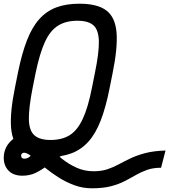

<svg xmlns="http://www.w3.org/2000/svg" viewBox="-26 -834 914 1037"><path d="M236 14Q138 14 89.5 -23Q41 -60 34 -142.5Q27 -225 55 -362L71 -442Q92 -545 119.5 -616Q147 -687 186 -730.5Q225 -774 278 -794Q331 -814 403 -814Q501 -814 549 -777Q597 -740 603.5 -657.5Q610 -575 582 -438L566 -358Q546 -256 518.5 -184.5Q491 -113 452 -69.5Q413 -26 360 -6Q307 14 236 14ZM470 183Q421 183 376 166.5Q331 150 291.5 125Q252 100 219.5 73.5Q187 47 163.5 26.5Q140 6 128 -1Q115 -9 104.5 -9Q94 -9 90 -1Q86 7 90 15Q94 23 105 23Q122 23 134 12.5Q146 2 165 -15.5Q184 -33 221.5 -52.5Q259 -72 325 -90L335 1Q308 3 282.5 20.5Q257 38 229.5 60Q202 82 169 98.5Q136 115 95 115Q40 115 13.5 80Q-13 45 -3 -9Q4 -41 25 -64.5Q46 -88 74.5 -100Q103 -112 131 -109Q155 -107 182 -86Q209 -65 240.5 -35.5Q272 -6 308 23Q344 52 387 71.5Q430 91 480 91Q521 91 553 80.5Q585 70 614.5 54Q644 38 678.5 21.5Q713 5 758.5 -7Q804 -19 868 -21L844 72Q801 72 768.5 83.5Q736 95 707.5 111.5Q679 128 647 144.5Q615 161 572.5 172Q530 183 470 183ZM247 -78Q309 -78 350.5 -104Q392 -130 421 -192Q450 -254 471 -362L487 -442Q509 -549 508 -610Q507 -671 479.5 -696.5Q452 -722 392 -722Q330 -722 287.5 -695.5Q245 -669 216.5 -607Q188 -545 166 -438L150 -358Q129 -251 130 -190Q131 -129 159.5 -103.5Q188 -78 247 -78Z"/></svg>

Font: Victor Mono Thin
Style: Italic
Weight: 100
Italic angle: -12°
Monospace: yes
Designer: Rune Bjørnerås
Version: Version 1.561;gftools[0.9.30]